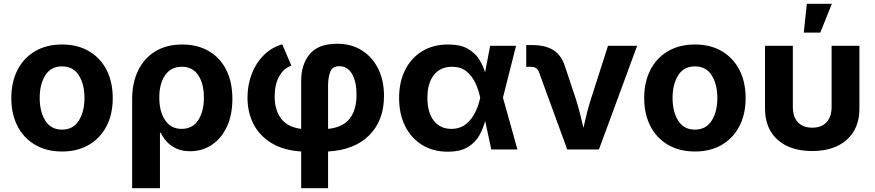

<svg xmlns="http://www.w3.org/2000/svg" viewBox="-20 -787 4608 1011"><path d="M306.6 10.7Q224.6 10.7 164.6 -24.7Q104.5 -60.1 72 -123.3Q39.6 -186.5 39.6 -270.5Q39.6 -355 72 -418.5Q104.5 -481.9 164.6 -517.3Q224.6 -552.7 306.6 -552.7Q388.7 -552.7 448.7 -517.3Q508.8 -481.9 541.3 -418.5Q573.7 -355 573.7 -270.5Q573.7 -186.5 541.3 -123.3Q508.8 -60.1 448.7 -24.7Q388.7 10.7 306.6 10.7ZM306.6 -104.5Q365.2 -104.5 395 -151.9Q424.8 -199.2 424.8 -271Q424.8 -343.3 395 -390.4Q365.2 -437.5 306.6 -437.5Q248 -437.5 218.5 -390.4Q189 -343.3 189 -271Q189 -199.2 218.5 -151.9Q248 -104.5 306.6 -104.5Z M675.8 204.1V-264.6Q675.8 -350.6 707.3 -415.5Q738.8 -480.5 797.9 -516.6Q856.9 -552.7 939.9 -552.7Q1019 -552.7 1078.4 -518.6Q1137.7 -484.4 1170.7 -420.4Q1203.6 -356.4 1203.6 -266.6Q1203.6 -180.7 1174.3 -118.9Q1145 -57.1 1094.7 -23.9Q1044.4 9.3 981.4 9.3Q937 9.3 906.2 -5.9Q875.5 -21 856.2 -43.2Q836.9 -65.4 826.7 -87.4H822.3V204.1ZM936.5 -108.4Q993.7 -108.4 1023.7 -154.3Q1053.7 -200.2 1053.7 -273.4Q1053.7 -344.7 1024.4 -390.1Q995.1 -435.5 937.5 -435.5Q880.9 -435.5 849.9 -391.6Q818.8 -347.7 818.8 -273.4Q818.8 -199.2 849.6 -153.8Q880.4 -108.4 936.5 -108.4Z M1565.9 204.1V10.7Q1474.6 4.9 1411.6 -32.5Q1348.6 -69.8 1315.9 -131.8Q1283.2 -193.8 1283.2 -272.9Q1283.2 -338.9 1305.2 -396.7Q1327.1 -454.6 1368.2 -495.8Q1409.2 -537.1 1466.3 -553.7L1514.2 -441.4Q1474.1 -427.7 1450.2 -385Q1426.3 -342.3 1426.3 -279.3Q1426.3 -208 1460.2 -162.6Q1494.1 -117.2 1565.9 -108.4V-362.8Q1565.9 -447.3 1610.8 -502Q1655.8 -556.6 1755.9 -556.6Q1829.6 -556.6 1885 -522Q1940.4 -487.3 1971.2 -425.5Q2002 -363.8 2002 -282.2Q2002 -153.3 1925 -75.4Q1848.1 2.4 1707.5 10.7V204.1ZM1707.5 -108.4Q1784.7 -116.2 1821 -162.1Q1857.4 -208 1857.4 -288.6Q1857.4 -355.5 1834 -397Q1810.5 -438.5 1766.6 -438.5Q1730 -438.5 1718.8 -408.2Q1707.5 -377.9 1707.5 -336.9Z M2337.4 11.7Q2260.7 11.7 2203.1 -23.7Q2145.5 -59.1 2113.5 -122.6Q2081.5 -186 2081.5 -271Q2081.5 -356.4 2113.8 -419.7Q2146 -482.9 2203.9 -517.8Q2261.7 -552.7 2339.4 -552.7Q2403.3 -552.7 2442.4 -530.8Q2481.4 -508.8 2502.7 -475.1Q2523.9 -441.4 2534.2 -405.8L2561 -545.9H2697.3L2628.4 -272.9L2704.6 0H2566.9L2534.7 -150.4Q2524.9 -112.8 2504.6 -75.4Q2484.4 -38.1 2444.8 -13.2Q2405.3 11.7 2337.4 11.7ZM2508.3 -272.9V-274.4Q2500 -314.5 2482.4 -351.3Q2464.8 -388.2 2435.3 -411.9Q2405.8 -435.5 2360.4 -435.5Q2299.3 -435.5 2264.9 -392.3Q2230.5 -349.1 2230.5 -272Q2230.5 -195.3 2263.9 -151.9Q2297.4 -108.4 2356 -108.4Q2401.9 -108.4 2432.9 -133.1Q2463.9 -157.7 2482.4 -195.6Q2501 -233.4 2508.3 -271.5Z M2966.8 0 2817.9 -407.7Q2808.1 -435.1 2776.4 -435.1H2751V-549.8H2778.8Q2852.5 -549.8 2894.8 -522.7Q2937 -495.6 2956.1 -434.1L3013.2 -262.7Q3024.9 -225.6 3034.2 -188.7Q3043.5 -151.9 3052.2 -113.8Q3060.5 -151.9 3069.8 -189Q3079.1 -226.1 3090.8 -262.7L3181.6 -545.9H3335L3133.8 0Z M3639.2 10.7Q3557.1 10.7 3497.1 -24.7Q3437 -60.1 3404.5 -123.3Q3372.1 -186.5 3372.1 -270.5Q3372.1 -355 3404.5 -418.5Q3437 -481.9 3497.1 -517.3Q3557.1 -552.7 3639.2 -552.7Q3721.2 -552.7 3781.2 -517.3Q3841.3 -481.9 3873.8 -418.5Q3906.2 -355 3906.2 -270.5Q3906.2 -186.5 3873.8 -123.3Q3841.3 -60.1 3781.2 -24.7Q3721.2 10.7 3639.2 10.7ZM3639.2 -104.5Q3697.8 -104.5 3727.5 -151.9Q3757.3 -199.2 3757.3 -271Q3757.3 -343.3 3727.5 -390.4Q3697.8 -437.5 3639.2 -437.5Q3580.6 -437.5 3551 -390.4Q3521.5 -343.3 3521.5 -271Q3521.5 -199.2 3551 -151.9Q3580.6 -104.5 3639.2 -104.5Z M4256.3 8.3Q4141.1 8.3 4074.7 -51Q4008.3 -110.4 4008.3 -215.3V-545.9H4154.8V-224.6Q4154.8 -171.4 4181.6 -143.1Q4208.5 -114.7 4256.8 -114.7Q4305.2 -114.7 4332 -143.1Q4358.9 -171.4 4358.9 -224.6V-545.9H4505.4V-215.3Q4505.4 -110.4 4438.7 -51Q4372.1 8.3 4256.3 8.3ZM4212.4 -615.2 4228.5 -767.1H4360.4L4299.3 -615.2Z"/></svg>

Font: Inter
Style: Bold
Weight: 700
Designer: Rasmus Andersson
Foundry: rsms
Version: Version 4.001;git-9221beed3